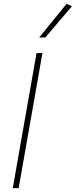

<svg xmlns="http://www.w3.org/2000/svg" viewBox="-20 -989 398 1009"><path d="M47 0 172 -710H203L78 0ZM186 -792 330 -969 358 -956 218 -792Z"/></svg>

Font: Livvic Thin
Style: Italic
Weight: 250
Italic angle: -10°
Designer: Jacques Le Bailly, Baron von Fonthausen
Version: Version 1.001; ttfautohint (v1.8.2)